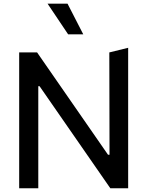

<svg xmlns="http://www.w3.org/2000/svg" viewBox="-20 -1008 789 1028"><path d="M565.3 -727.3 566.4 -179.7H558.2L178.6 -727.3H82.7V0H185V-546.5H191.8L570.7 0H666.2V-752.1ZM234.7 -988.3 344.8 -824.2H425.8L341.6 -988.3Z"/></svg>

Font: Inter 465
Style: Regular
Weight: 400
Designer: Rasmus Andersson
Foundry: rsms
Version: Version 3.019;Glyphs 3.1.2 (3151)